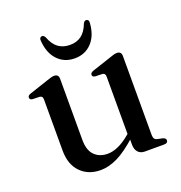

<svg xmlns="http://www.w3.org/2000/svg" viewBox="-123 -765 831 881"><g transform="rotate(-20 293.0 -324.0)"><path d="M395 -50V-88L392.5 -91V-382Q392.5 -391.5 389.2 -395.8Q386 -400 378.5 -401L343.5 -402Q336.5 -403 333.2 -406.2Q330 -409.5 330 -414Q330 -419.5 333.8 -423.2Q337.5 -427 346.5 -430L437 -460Q450 -465 458.2 -467Q466.5 -469 473.5 -469Q484 -469 489.5 -463.2Q495 -457.5 495 -447V-60.5Q495 -48.5 499.5 -42.2Q504 -36 513 -34L537.5 -29Q545.5 -26.5 549 -23Q552.5 -19.5 552.5 -14Q552.5 -7.5 548 -3.8Q543.5 0 533.5 0H439.5Q419 0 407 -13.2Q395 -26.5 395 -50ZM86.5 -133V-382Q86.5 -391.5 83.2 -395.8Q80 -400 72 -401L37.5 -402Q30 -403 27 -406.2Q24 -409.5 24 -414Q24 -419.5 27.5 -423.2Q31 -427 40.5 -430L130.5 -460Q144.5 -465 152.8 -467Q161 -469 166.5 -469Q178 -469 183.2 -463.2Q188.5 -457.5 188.5 -447V-148Q188.5 -97.5 212.8 -73Q237 -48.5 277 -48.5Q302 -48.5 329.8 -61Q357.5 -73.5 389 -100L409.5 -118L426 -101.5L405 -83Q347.5 -31 304.2 -10Q261 11 221.5 11Q161 11 123.8 -27.2Q86.5 -65.5 86.5 -133ZM285 -577Q318.5 -577 341.2 -594Q364 -611 378 -648Q383.5 -659 392 -659Q398 -659 401.8 -654.5Q405.5 -650 404.5 -641Q400.5 -580.5 368 -546Q335.5 -511.5 285 -511.5Q234 -511.5 201.5 -546Q169 -580.5 165 -641Q164 -650 167.8 -654.5Q171.5 -659 177 -659Q185.5 -659 191.5 -648Q205.5 -610.5 228.8 -593.8Q252 -577 285 -577Z"/></g></svg>

Font: Fraunces 48pt
Style: Regular
Weight: 400
Version: Version 1.000;[b76b70a41]